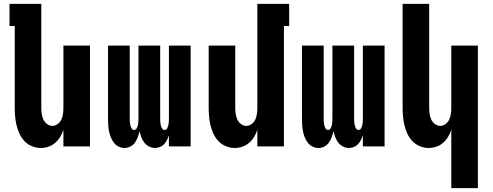

<svg xmlns="http://www.w3.org/2000/svg" viewBox="-20 -755 2540 990"><path d="M190 8Q167 8 145 -1Q123 -10 107 -26.5Q91 -43 81 -64.5Q71 -86 65.5 -108.5Q60 -131 58 -154Q56 -177 56 -200V-621H29V-735H193V-200Q193 -185 195 -169.5Q197 -154 203 -140Q209 -126 222 -116Q235 -106 250 -106Q265 -106 278 -116Q291 -126 297 -140Q303 -154 305 -169.5Q307 -185 307 -200V-520H444V0H307V-86Q301 -67 290.5 -49.5Q280 -32 264.5 -18.5Q249 -5 229.5 1.5Q210 8 190 8Z M622 8Q606 8 591 0.5Q576 -7 566.5 -20Q557 -33 551 -48Q545 -63 542 -79Q539 -95 538 -111Q537 -127 537 -143V-520H649V-143Q649 -134 649.5 -126Q650 -118 652 -109.5Q654 -101 658.5 -93Q663 -85 671 -85Q680 -85 684.5 -93Q689 -101 691 -109.5Q693 -118 693.5 -126Q694 -134 694 -143V-520H806V-143Q806 -134 806.5 -126Q807 -118 809 -109.5Q811 -101 815.5 -93Q820 -85 829 -85Q837 -85 841.5 -93Q846 -101 848 -109.5Q850 -118 850.5 -126Q851 -134 851 -143V-520H963V0H851V-57Q847 -45 841 -33Q835 -21 826 -11.5Q817 -2 804.5 3Q792 8 779 8Q763 8 748.5 0.5Q734 -7 724 -20Q714 -33 708.5 -48Q703 -63 700 -79Q696 -63 690.5 -48Q685 -33 676 -20Q667 -7 652.5 0.5Q638 8 622 8Z M1190 8Q1167 8 1145 -1Q1123 -10 1107 -26.5Q1091 -43 1081 -64.5Q1071 -86 1065.5 -108.5Q1060 -131 1058 -154Q1056 -177 1056 -200V-520H1193V-200Q1193 -185 1195 -169.5Q1197 -154 1203 -140Q1209 -126 1222 -116Q1235 -106 1250 -106Q1265 -106 1278 -116Q1291 -126 1297 -140Q1303 -154 1305 -169.5Q1307 -185 1307 -200V-735H1471V-621H1444V0H1307V-86Q1301 -67 1290.5 -49.5Q1280 -32 1264.5 -18.5Q1249 -5 1229.5 1.5Q1210 8 1190 8Z M1622 8Q1606 8 1591 0.5Q1576 -7 1566.5 -20Q1557 -33 1551 -48Q1545 -63 1542 -79Q1539 -95 1538 -111Q1537 -127 1537 -143V-520H1649V-143Q1649 -134 1649.5 -126Q1650 -118 1652 -109.5Q1654 -101 1658.5 -93Q1663 -85 1671 -85Q1680 -85 1684.5 -93Q1689 -101 1691 -109.5Q1693 -118 1693.5 -126Q1694 -134 1694 -143V-520H1806V-143Q1806 -134 1806.5 -126Q1807 -118 1809 -109.5Q1811 -101 1815.5 -93Q1820 -85 1829 -85Q1837 -85 1841.5 -93Q1846 -101 1848 -109.5Q1850 -118 1850.5 -126Q1851 -134 1851 -143V-520H1963V0H1851V-57Q1847 -45 1841 -33Q1835 -21 1826 -11.5Q1817 -2 1804.5 3Q1792 8 1779 8Q1763 8 1748.5 0.5Q1734 -7 1724 -20Q1714 -33 1708.5 -48Q1703 -63 1700 -79Q1696 -63 1690.5 -48Q1685 -33 1676 -20Q1667 -7 1652.5 0.5Q1638 8 1622 8Z M2307 215V-86Q2301 -67 2290.5 -49.5Q2280 -32 2264.5 -18.5Q2249 -5 2229.5 1.5Q2210 8 2190 8Q2167 8 2145 -1Q2123 -10 2107 -26.5Q2091 -43 2081 -64.5Q2071 -86 2065.5 -108.5Q2060 -131 2058 -154Q2056 -177 2056 -200V-735H2193V-200Q2193 -185 2195 -169.5Q2197 -154 2203 -140Q2209 -126 2222 -116Q2235 -106 2250 -106Q2265 -106 2278 -116Q2291 -126 2297 -140Q2303 -154 2305 -169.5Q2307 -185 2307 -200V-520H2444V215Z"/></svg>

Font: Iosevka Term Curly Heavy
Style: Regular
Weight: 900
Designer: Belleve Invis
Foundry: Belleve Invis
Version: Version 32.3.0